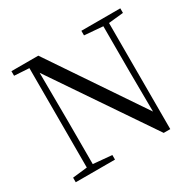

<svg xmlns="http://www.w3.org/2000/svg" viewBox="-158 -905 1111 1089"><g transform="rotate(-30 398.0 -360.5)"><path d="M616 7H659V-688L756 -698V-728H501V-698L622 -688V-395L624 -128L219 -728H43V-698L140 -692V-41L44 -30V0H301V-30L179 -41V-319L177 -640Z"/></g></svg>

Font: Noto Serif CJK KR
Style: Regular
Weight: 400
Designer: Ryoko NISHIZUKA 西塚涼子 (kana & ideographs); Frank Grießhammer (Latin, Greek & Cyrillic); Wenlong ZHANG 张文龙 (bopomofo); San
Foundry: Adobe
Version: Version 2.001;hotconv 1.1.0;makeotfexe 2.6.0